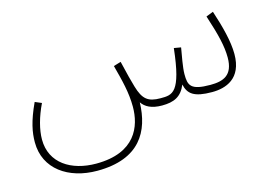

<svg xmlns="http://www.w3.org/2000/svg" viewBox="-82 -537 1338 933"><g transform="rotate(-15 586.5 -70.5)"><path d="M304 230C519 230 585 106 589 -38C606 -13 636 5 690 5C750 5 788 -12 811 -68C822 -19 850 5 942 5C1010 5 1094 -21 1094 -146C1094 -210 1073 -289 1046 -371L1010 -357C1043 -256 1058 -195 1058 -138C1058 -48 1007 -31 943 -31C843 -31 834 -57 834 -114C834 -148 846 -208 852 -244L817 -250C793 -31 752 -31 692 -31C629 -31 604 -51 584 -119C573 -157 568 -176 550 -252L513 -241C534 -162 551 -98 551 -26C551 71 507 195 308 195C183 195 83 133 83 14C83 -35 99 -96 129 -158L96 -172C56 -86 46 -32 46 18C46 153 160 230 304 230Z"/></g></svg>

Font: Noto Sans Arabic ExtLt
Style: Regular
Weight: 200
Designer: Monotype Design Team, Nadine Chahine, Nizar Qandah and Khaled Hosny
Foundry: Monotype Imaging Inc.
Version: Version 2.012